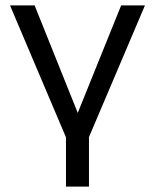

<svg xmlns="http://www.w3.org/2000/svg" viewBox="-20 -510 572 710"><path d="M224 180V-2L17 -490H108L275 -74H260L428 -490H516L309 -3V180Z"/></svg>

Font: Nunito Sans 10pt
Style: Regular
Weight: 400
Designer: Vernon Adams
Foundry: Vernon Adams
Version: Version 3.101;gftools[0.9.27]